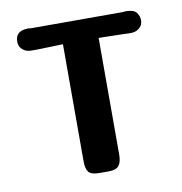

<svg xmlns="http://www.w3.org/2000/svg" viewBox="-61 -530 555 587"><g transform="rotate(-10 216.5 -236.5)"><path d="M23.9 -439Q23.9 -473.1 64 -473.1Q65.9 -473.1 68.8 -472.7Q71.8 -472.2 73.2 -472.2H356Q357.9 -472.2 361.6 -472.7Q365.2 -473.1 367.2 -473.1Q391.1 -473.1 399.7 -462.2Q408.2 -451.2 408.2 -438Q408.2 -431.2 405.5 -424.6Q402.8 -418 393.8 -411.4Q384.8 -404.8 369.1 -404.8Q368.2 -404.8 331.1 -406Q293.9 -407.2 271 -407.2V-45.9Q271 -15.1 256.8 -5.9Q247.1 0 230 0H203.1Q175.3 0 167.7 -11Q160.2 -22 160.2 -43V-407.2Q147 -407.2 121.1 -406Q95.2 -404.8 82 -404.8H63Q46.9 -404.8 37.8 -411.9Q28.8 -418.9 26.4 -425.5Q23.9 -432.1 23.9 -439Z"/></g></svg>

Font: CMU Sans Serif Demi Condensed
Style: DemiCondensed
Weight: 600
Width: 3
Version: Version 0.7.0